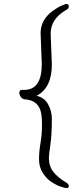

<svg xmlns="http://www.w3.org/2000/svg" viewBox="-20 -797 390 974"><path d="M317 157Q312 157 290.5 150.5Q269 144 243 127.5Q217 111 197.5 81Q178 51 178 12Q178 -27 185.5 -71.5Q193 -116 193 -163.5Q193 -211 186 -234Q170 -289 106 -293Q94 -294 86 -305Q78 -316 78 -326Q78 -341 92 -341H103Q192 -341 192 -472L186 -629Q186 -697 248 -742Q273 -760 293 -768.5Q313 -777 316 -777Q329 -777 329 -764Q329 -755 320 -749Q237 -703 237 -627L243 -469Q243 -352 166 -311Q205 -302 224 -268Q243 -234 243 -193Q243 -114 235.5 -62.5Q228 -11 228 4Q228 47 252 76.5Q276 106 319 131Q329 138 329 147.5Q329 157 317 157Z"/></svg>

Font: LXGW WenKai TC Light
Style: Regular
Weight: 300
Designer: LXGW / Fontworks Inc.
Foundry: LXGW / Fontworks Inc.
Version: Version 1.330